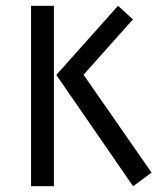

<svg xmlns="http://www.w3.org/2000/svg" viewBox="-20 -645 582 665"><path d="M440.3 -577.8Q440.3 -577.8 269.4 -386.1Q269.4 -386.1 504.9 -47.2Q504.9 -47.2 441 0Q441 0 175 -385.4Q175 -385.4 388.9 -625Q388.9 -625 440.3 -577.8ZM87.5 0Q87.5 0 87.5 -625Q87.5 -625 166.7 -625Q166.7 -625 166.7 0Q166.7 0 87.5 0Z"/></svg>

Font: co2trust
Style: Regular
Weight: 400
Designer: Kristian Moeller
Foundry: Dicotype
Version: Version 1.000